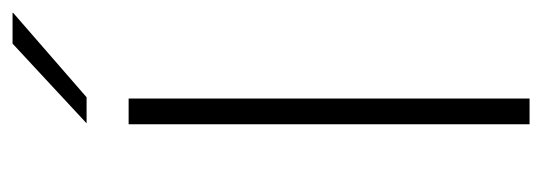

<svg xmlns="http://www.w3.org/2000/svg" viewBox="-299 -565 864 306"><g transform="rotate(-90 133.0 -412.0)"><path d="M129 0H88V-639H129ZM216.5 -824H265.5V-823L131 -706H90V-706.5Z"/></g></svg>

Font: Anek Telugu Medium ExtraLight
Style: Regular
Weight: 250
Version: Version 1.003